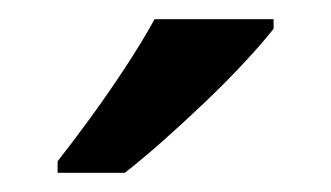

<svg xmlns="http://www.w3.org/2000/svg" viewBox="-20 -786 345 200"><path d="M265 -756Q254 -742 235.5 -722Q217 -702 194.5 -680.5Q172 -659 150 -639.5Q128 -620 110 -606H40V-618Q55 -637 74 -663Q93 -689 111 -716.5Q129 -744 141 -766H265Z"/></svg>

Font: Noto Sans Armenian Medium
Style: Regular
Weight: 500
Designer: Monotype Design Team
Foundry: Monotype Imaging Inc.
Version: Version 2.007